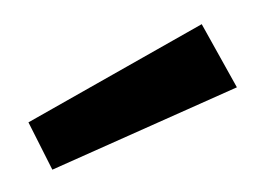

<svg xmlns="http://www.w3.org/2000/svg" viewBox="-27 -819 268 195"><g transform="rotate(-5 107.0 -721.0)"><path d="M20 -654 0 -704 184 -788 214 -721Z"/></g></svg>

Font: Ruda
Style: Regular
Weight: 400
Designer: Mariela Monsalve and Angelina Sanchez
Foundry: Mariela Monsalve and Angelina Sanchez
Version: Version 2.000